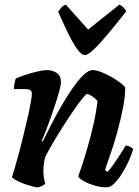

<svg xmlns="http://www.w3.org/2000/svg" viewBox="-20 -799 591 819"><path d="M142 0Q132 0 114 -5Q96 -10 77.5 -17Q59 -24 46 -31.5Q33 -39 31 -44Q41 -74 54 -121Q67 -168 79.5 -220Q92 -272 102 -315Q108 -343 112 -366.5Q116 -390 116 -399Q116 -409 109.5 -414Q103 -419 87 -419H39Q39 -431 42 -444Q45 -457 47 -464Q62 -471 88 -479.5Q114 -488 139.5 -494Q165 -500 178 -500Q205 -500 222.5 -487.5Q240 -475 240 -449Q240 -437 233 -411Q226 -385 215.5 -353Q205 -321 193.5 -289Q182 -257 172.5 -233Q163 -209 158 -199L162 -195Q179 -230 200 -270.5Q221 -311 244.5 -351.5Q268 -392 291.5 -425.5Q315 -459 336.5 -479.5Q358 -500 375 -500Q391 -500 413.5 -491Q436 -482 458.5 -469Q481 -456 496.5 -443.5Q512 -431 514 -425Q514 -388 505.5 -343.5Q497 -299 485 -253.5Q473 -208 460.5 -169.5Q448 -131 438.5 -105Q429 -79 428 -73L439 -66Q449 -76 463 -96Q477 -116 491.5 -138.5Q506 -161 516 -178Q525 -178 535 -173Q545 -168 548 -163Q542 -142 530 -114.5Q518 -87 501.5 -60.5Q485 -34 468 -17Q451 0 436 0Q409 0 382 -8Q355 -16 335.5 -27.5Q316 -39 314 -47Q318 -58 329.5 -92.5Q341 -127 354.5 -174Q368 -221 379.5 -272Q391 -323 396 -368Q386 -380 372 -389Q358 -398 351 -398Q347 -398 331.5 -379Q316 -360 295 -329.5Q274 -299 251 -263Q228 -227 207.5 -192Q187 -157 173 -130Q165 -101 165 -68Q165 -43 173 -15Q168 -10 158.5 -5.5Q149 -1 142 0ZM342 -564Q328 -564 310 -588.5Q292 -613 271.5 -655Q251 -697 228 -749Q234 -757 241 -766Q248 -775 261 -779L356 -673L489 -779Q500 -775 508 -766Q516 -757 518 -750Q477 -698 442 -656Q407 -614 381 -589Q355 -564 342 -564Z"/></svg>

Font: Texturina 72pt 72pt ExtraBold
Style: Italic
Weight: 800
Italic angle: -11°
Designer: Guillermo Torres Carreño
Foundry: Omnibus-Type
Version: Version 1.002; ttfautohint (v1.8.3)